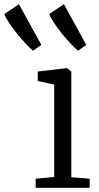

<svg xmlns="http://www.w3.org/2000/svg" viewBox="-138 -890 470 910"><path d="M119 -51V-489L41 -506V-551L178 -567H180L200 -551V-50L287 -43V0H31V-43ZM231 -650Q217.5 -661.5 197.5 -682.5Q177.5 -703.5 156.8 -729.2Q136 -755 119.2 -780Q102.5 -805 95.5 -823.5L165 -870L271 -677L232 -650ZM18 -650Q4.5 -661.5 -15.5 -682.5Q-35.5 -703.5 -56.2 -729.2Q-77 -755 -93.8 -780Q-110.5 -805 -117.5 -823.5L-48 -870L58 -677L19 -650Z"/></svg>

Font: Merriweather 7pt Light
Style: Regular
Weight: 300
Designer: Eben Sorkin
Foundry: Eben Sorkin
Version: Version 2.200;gftools[0.9.31]